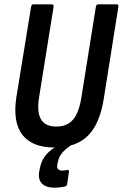

<svg xmlns="http://www.w3.org/2000/svg" viewBox="-20 -675 568 889"><path d="M232 8Q129 8 83.5 -51Q38 -110 56 -226L124 -644Q126 -655 135 -655H219Q230 -655 228 -643L161 -225Q150 -157 169.5 -123Q189 -89 241 -89Q291 -89 318.5 -121.5Q346 -154 357 -225L424 -644Q426 -655 435 -655H519Q530 -655 528 -643L461 -221Q443 -103 388 -47.5Q333 8 232 8ZM234 194Q191 194 173 173.5Q155 153 162 117L165 103Q173 60 204.5 30Q236 0 295 -23L314 -6Q282 15 266.5 34.5Q251 54 247 79L245 88Q241 115 269 115Q275 115 280 114Q285 113 290 112Q301 110 299 122L291 177Q290 187 279 189Q268 191 257.5 192.5Q247 194 234 194Z"/></svg>

Font: Sofia Sans Condensed
Style: Bold Italic
Weight: 700
Italic angle: -9°
Version: Version 4.100